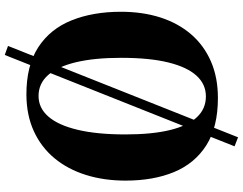

<svg xmlns="http://www.w3.org/2000/svg" viewBox="-122 -752 972 767"><g transform="rotate(90 363.5 -368.0)"><path d="M528 -833.5 564 -819.5 199 98.5 163 85.5ZM358.5 12Q242 12.5 168.5 -35.2Q95 -83 60.8 -168.5Q26.5 -254 26.5 -365.5Q26.5 -452 49.2 -523Q72 -594 116.2 -645.5Q160.5 -697 224.5 -725Q288.5 -753 371 -753Q487 -753 559.8 -706.8Q632.5 -660.5 666.8 -577.8Q701 -495 701 -384Q701 -297.5 678.2 -225.2Q655.5 -153 611.5 -100Q567.5 -47 503.8 -17.8Q440 11.5 358.5 12ZM363 -36.5Q411 -36.5 445.2 -75.8Q479.5 -115 498 -192.5Q516.5 -270 516.5 -383.5Q516.5 -489.5 499.2 -560.8Q482 -632 448.2 -668.5Q414.5 -705 364.5 -705Q316 -705 281.8 -667.5Q247.5 -630 229 -555Q210.5 -480 210.5 -366Q210.5 -260 228 -186.5Q245.5 -113 279.2 -74.8Q313 -36.5 363 -36.5Z"/></g></svg>

Font: Merriweather 72pt ExtraBold
Style: Regular
Weight: 800
Version: Version 2.100